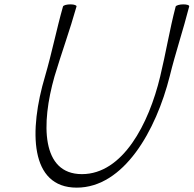

<svg xmlns="http://www.w3.org/2000/svg" viewBox="-20 -830 888 881"><path d="M269 -800C239 -694 218 -587 187 -481C112 -230 116 31 332 31C548 31 696 -230 759 -481C785 -587 821 -694 848 -800C850 -806 838 -810 821 -810C803 -810 788 -805 786 -800C758 -693 741 -586 715 -479C663 -261 543 -31 356 -31C169 -31 168 -261 230 -479C262 -586 301 -693 331 -800C333 -805 321 -810 304 -810C286 -810 271 -806 269 -800Z"/></svg>

Font: Nupuram ExtraLight Oblique
Style: Regular
Weight: 200
Designer: Santhosh Thottingal (santhosh.thottingal@gmail.com)
Foundry: SMC
Version: Version 1.000